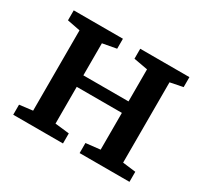

<svg xmlns="http://www.w3.org/2000/svg" viewBox="-120 -720 935 884"><g transform="rotate(30 347.5 -278.0)"><path d="M38.5 0V-53.5L108.5 -62V-489L39.5 -502.5V-555.5H301V-502.5L227.5 -489V-318.5H467.5V-489L393 -502.5V-555.5H654.5V-502.5L587 -489V-62L656.5 -53.5V0H391.5V-53.5L467.5 -62V-257.5H227.5V-62L303 -53.5V0Z"/></g></svg>

Font: Merriweather SemiBold
Style: Regular
Weight: 600
Version: Version 2.100